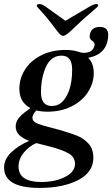

<svg xmlns="http://www.w3.org/2000/svg" viewBox="-54 -677 551 942"><path d="M-34 145Q-34 105 -0.5 72Q33 39 89 14Q57 2 40 -15Q23 -32 23 -56Q23 -78 37 -96.5Q51 -115 80 -135L95 -147Q41 -175 41 -242Q41 -292 69 -336Q97 -380 149 -406Q201 -432 268 -432Q331 -432 368.5 -403Q406 -374 406 -319Q406 -269 377.5 -225Q349 -181 297 -155Q245 -129 179 -129Q150 -129 124 -135Q105 -114 105 -100Q105 -81 128 -71.5Q151 -62 199 -50L237 -40Q292 -24 324.5 -11Q357 2 380.5 28Q404 54 404 97Q404 168 329.5 206.5Q255 245 140 245Q-34 245 -34 145ZM314 127Q314 93 281.5 75Q249 57 187 41L124 25Q89 40 63 71.5Q37 103 37 140Q37 215 146 216Q217 216 265.5 191Q314 166 314 127ZM285 -233Q300 -275 300 -336Q300 -404 248 -404Q188 -404 163 -328Q147 -281 147 -225Q147 -157 200 -157Q230 -157 250.5 -176.5Q271 -196 285 -233ZM410 -456Q412 -468 398 -477Q384 -486 386 -503Q392 -545 436 -545Q484 -545 476 -490Q465 -402 362 -391L327 -424Q356 -413 380.5 -421Q405 -429 410 -456ZM228 -523 191 -571Q172 -596 145 -625Q126 -645 126 -649Q126 -657 140 -657Q152 -657 169 -645L267 -575L386 -645Q407 -657 417 -657Q428 -657 428 -650Q428 -645 399 -621Q361 -589 342 -571L291 -523Q268 -502 256 -501Q244 -501 228 -523Z"/></svg>

Font: Unna Medium
Style: Italic
Weight: 500
Italic angle: -8.05°
Designer: Jorge de Buen Unna
Foundry: Omnibus-Type
Version: Version 2.008